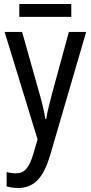

<svg xmlns="http://www.w3.org/2000/svg" viewBox="-20 -696 452 956"><path d="M335 -676H76V-612H335ZM3 -537 167 -2 147 67C126 138 104 167 58 167C43 167 26 164 13 161V232C31 237 49 240 70 240C152 240 197 186 229 79L409 -537H323L240 -233C227 -185 216 -139 210 -103H206C199 -146 188 -190 176 -232L90 -537Z"/></svg>

Font: Noto Sans Condensed
Style: Regular
Weight: 400
Width: 3
Designer: Monotype Design Team
Foundry: Monotype Imaging Inc.
Version: Version 2.013